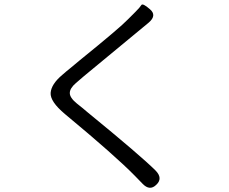

<svg xmlns="http://www.w3.org/2000/svg" viewBox="-20 -807 1040 872"><path d="M690 32Q660 62 627 27L593 -8Q504 -99 275 -289Q207 -346 210 -385.5Q213 -425 263 -467Q281 -483 300 -498L342 -533Q526 -682 561 -719Q578 -736 595 -753Q616 -774 622 -784Q628 -794 661 -765Q694 -737 655 -704L361 -461Q343 -446 325 -430Q297 -406 297 -384.5Q297 -363 329 -337Q347 -322 354 -317Q360 -312 379 -296Q620 -99 687 -32Q721 3 690 32Z"/></svg>

Font: Resource Han Rounded JP Normal
Style: Regular
Weight: 350
Designer: Cyano Hao (round all glyphs); Ryoko NISHIZUKA 西塚涼子 (kana, bopomofo & ideographs); Paul D. Hunt (Latin, Greek & Cyrillic)
Foundry: Cyano Hao
Version: 0.990